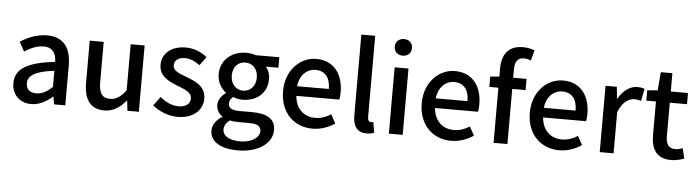

<svg xmlns="http://www.w3.org/2000/svg" viewBox="-57 -1076 5771 1589"><g transform="rotate(5 2828.5 -281.5)"><path d="M217 14C283 14 342 -20 392 -63H396L405 0H499V-331C499 -478 436 -564 299 -564C211 -564 134 -528 77 -492L120 -414C167 -444 221 -470 279 -470C360 -470 383 -414 384 -351C155 -326 55 -265 55 -146C55 -49 122 14 217 14ZM252 -78C203 -78 166 -100 166 -155C166 -216 221 -258 384 -277V-143C339 -101 300 -78 252 -78Z M824 14C899 14 953 -25 1003 -83H1006L1015 0H1110V-551H994V-168C949 -110 913 -86 862 -86C798 -86 770 -124 770 -218V-551H654V-204C654 -64 706 14 824 14Z M1431 14C1567 14 1640 -62 1640 -155C1640 -258 1555 -292 1479 -321C1418 -344 1364 -362 1364 -408C1364 -446 1392 -476 1454 -476C1498 -476 1537 -456 1576 -428L1629 -499C1586 -534 1524 -564 1451 -564C1329 -564 1255 -495 1255 -403C1255 -310 1336 -271 1409 -243C1469 -220 1530 -198 1530 -148C1530 -106 1499 -74 1434 -74C1375 -74 1327 -99 1279 -138L1224 -63C1277 -19 1355 14 1431 14Z M1951 247C2127 247 2238 161 2238 54C2238 -39 2170 -79 2041 -79H1939C1869 -79 1847 -101 1847 -133C1847 -160 1860 -175 1877 -190C1901 -180 1930 -174 1954 -174C2069 -174 2160 -243 2160 -364C2160 -405 2145 -441 2125 -464H2229V-551H2034C2013 -558 1985 -564 1954 -564C1840 -564 1741 -491 1741 -367C1741 -301 1776 -249 1814 -220V-216C1782 -195 1752 -158 1752 -114C1752 -70 1774 -41 1802 -22V-18C1751 13 1722 56 1722 102C1722 198 1818 247 1951 247ZM1954 -249C1897 -249 1850 -293 1850 -367C1850 -441 1896 -483 1954 -483C2012 -483 2058 -440 2058 -367C2058 -293 2011 -249 1954 -249ZM1967 171C1876 171 1821 138 1821 85C1821 57 1834 29 1867 5C1890 11 1915 13 1941 13H2024C2090 13 2126 27 2126 73C2126 124 2063 171 1967 171Z M2553 14C2624 14 2688 -11 2738 -45L2698 -118C2658 -92 2616 -77 2567 -77C2472 -77 2406 -140 2397 -245H2754C2757 -259 2760 -281 2760 -304C2760 -459 2681 -564 2535 -564C2407 -564 2284 -454 2284 -275C2284 -93 2402 14 2553 14ZM2396 -325C2407 -421 2468 -473 2537 -473C2617 -473 2660 -419 2660 -325Z M3003 14C3032 14 3051 9 3065 3L3051 -84C3040 -82 3036 -82 3031 -82C3017 -82 3004 -93 3004 -124V-797H2889V-130C2889 -40 2920 14 3003 14Z M3187 0H3302V-551H3187ZM3245 -653C3287 -653 3316 -680 3316 -723C3316 -763 3287 -791 3245 -791C3202 -791 3173 -763 3173 -723C3173 -680 3202 -653 3245 -653Z M3705 14C3776 14 3840 -11 3890 -45L3850 -118C3810 -92 3768 -77 3719 -77C3624 -77 3558 -140 3549 -245H3906C3909 -259 3912 -281 3912 -304C3912 -459 3833 -564 3687 -564C3559 -564 3436 -454 3436 -275C3436 -93 3554 14 3705 14ZM3548 -325C3559 -421 3620 -473 3689 -473C3769 -473 3812 -419 3812 -325Z M3982 -458H4057V0H4172V-458H4283V-551H4172V-620C4172 -686 4196 -718 4245 -718C4264 -718 4286 -714 4305 -705L4328 -792C4303 -802 4269 -810 4231 -810C4109 -810 4057 -732 4057 -619V-550L3982 -544Z M4603 14C4674 14 4738 -11 4788 -45L4748 -118C4708 -92 4666 -77 4617 -77C4522 -77 4456 -140 4447 -245H4804C4807 -259 4810 -281 4810 -304C4810 -459 4731 -564 4585 -564C4457 -564 4334 -454 4334 -275C4334 -93 4452 14 4603 14ZM4446 -325C4457 -421 4518 -473 4587 -473C4667 -473 4710 -419 4710 -325Z M4939 0H5054V-342C5088 -430 5142 -461 5187 -461C5210 -461 5223 -458 5243 -452L5263 -553C5246 -560 5229 -564 5202 -564C5142 -564 5084 -522 5045 -452H5043L5033 -551H4939Z M5533 14C5573 14 5611 3 5641 -7L5620 -92C5604 -86 5580 -79 5562 -79C5504 -79 5481 -113 5481 -179V-458H5624V-551H5481V-703H5385L5372 -551L5286 -544V-458H5366V-180C5366 -64 5410 14 5533 14Z"/></g></svg>

Font: Noto Sans CJK HK Medium
Style: Regular
Weight: 500
Designer: Ryoko NISHIZUKA 西塚涼子 (kana, bopomofo & ideographs); Paul D. Hunt (Latin, Greek & Cyrillic); Sandoll Communications 산돌커뮤니
Foundry: Adobe
Version: Version 2.004;hotconv 1.0.118;makeotfexe 2.5.65603